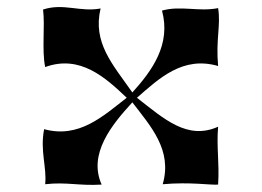

<svg xmlns="http://www.w3.org/2000/svg" viewBox="-20 -523 742 544"><path d="M268 0C229 -87 297 -170 355 -233C407 -165 469 -98 441 -1C519 -8 578 2 598 0C602 -64 593 -105 598 -164C511 -125 445 -186 368 -246C431 -301 498 -365 598 -336C591 -410 606 -452 598 -500C543 -489 492 -508 439 -493C465 -397 411 -323 355 -261C299 -341 242 -402 265 -499C207 -488 160 -515 102 -496C108 -449 98 -381 108 -333C207 -369 279 -303 339 -246C272 -194 204 -130 105 -157C93 -95 113 -50 108 -1C168 -8 204 4 268 0Z"/></svg>

Font: Sinistre
Style: Regular
Weight: 400
Designer: Jules Durand
Foundry: Collletttivo
Version: Version 69.420;Glyphs 3.2 (3217)